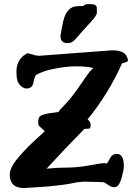

<svg xmlns="http://www.w3.org/2000/svg" viewBox="-20 -908 651 938"><path d="M423.3 -887.7Q453.1 -887.7 453.1 -868.2V-845.2Q453.1 -832 421.9 -798.6Q390.6 -765.1 345.2 -712.9Q330.6 -697.3 310.1 -697.3Q275.4 -697.3 275.4 -731.9Q275.4 -732.4 275.4 -732.9V-733.4Q281.2 -769 289.1 -805.2Q306.2 -877.9 360.4 -877.9Q360.4 -877.9 360.8 -877.9Q379.4 -877.9 387.7 -878.9Q393.1 -887.7 408.7 -887.7ZM351.1 -584Q295.9 -584 223.1 -567.4Q193.4 -560.5 156.2 -542.5Q146 -524.9 143.6 -506.3Q138.7 -475.6 108.4 -475.6Q107.9 -475.6 107.4 -475.6Q95.2 -475.6 77.9 -492.2Q60.5 -508.8 60.5 -551.8V-559.6Q60.5 -606.4 93.3 -635.3L113.8 -648.4Q115.7 -647.9 116.2 -647.5L142.1 -641.1Q152.8 -635.7 174.8 -635.7L526.4 -662.1H526.9Q582 -662.1 596.7 -636.7Q605 -622.1 605 -614.3Q605 -608.4 600.1 -606L582 -599.6L576.2 -598.6Q511.2 -451.7 407.7 -324.7Q419.4 -316.4 421.9 -305.2H423.3L422.9 -299.3Q422.4 -281.7 417.7 -280.3Q413.1 -278.8 392.6 -278.3Q298.8 -183.6 207.5 -84Q262.2 -89.4 311.5 -89.4Q359.4 -89.4 425.8 -101.6Q478.5 -111.3 490.7 -111.3Q494.1 -111.3 494.1 -110.4Q495.1 -108.9 496.1 -108.9Q496.6 -108.9 497.1 -108.9Q499 -108.9 502 -109.9Q506.3 -112.8 517.3 -134.5Q528.3 -156.2 550.3 -156.2Q585 -156.2 585 -96.2Q585 -95.2 585 -94.7Q585 -81.1 575.7 -44.9Q566.4 -8.8 552.2 2.9L538.6 6.8H537.6Q523.9 6.8 508.3 -4.6Q492.7 -16.1 484.4 -18.1L398.9 -20.5Q367.2 -20.5 332.3 -12.7Q297.4 -4.9 216.3 2.9L97.7 10.7Q27.8 10.7 27.8 -55.2Q27.8 -85 57.6 -123.8Q87.4 -162.6 146.5 -219.2L198.7 -266.6L168.5 -295.4L166.5 -307.1V-307.6Q166.5 -329.6 173.8 -338.4Q181.2 -347.2 216.3 -354L266.1 -360.8Q269.5 -370.1 298.3 -398.4Q327.1 -426.8 371.6 -492.2Q415.5 -556.6 425.3 -565.4L436.5 -575.7Q402.8 -584 351.1 -584Z"/></svg>

Font: Drukaatie burti
Style: Bold
Weight: 700
Version: Version 0.14